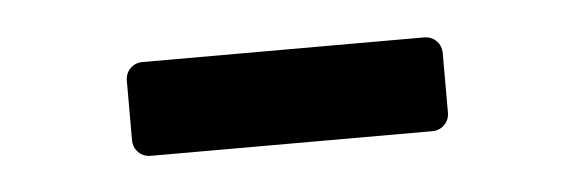

<svg xmlns="http://www.w3.org/2000/svg" viewBox="-24 -619 464 155"><g transform="rotate(-5 208.0 -541.0)"><path d="M80 -517V-565Q80 -571 84 -575Q88 -579 94 -579H322Q328 -579 332 -575Q336 -571 336 -565V-517Q336 -511 332 -507Q328 -503 322 -503H94Q88 -503 84 -507Q80 -511 80 -517Z"/></g></svg>

Font: Miriam Libre
Style: Regular
Weight: 400
Designer: Michal Sahar
Foundry: Hagilda
Version: Version 1.001